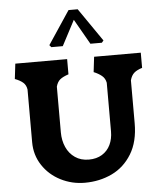

<svg xmlns="http://www.w3.org/2000/svg" viewBox="-66 -1104 981 1170"><g transform="rotate(-5 424.5 -518.5)"><path d="M591 -288V-585.5Q586 -612.5 566.2 -628.8Q546.5 -645 517 -657L528 -750H813.5V-657Q782.5 -648 764.8 -632.8Q747 -617.5 739 -587.5V-325Q739 -212.5 693 -137.2Q647 -62 571.5 -26Q496 10 405.5 10Q326.5 10 257.8 -25Q189 -60 147.8 -122.8Q106.5 -185.5 106.5 -264V-586.5Q102.5 -614 84.2 -629.8Q66 -645.5 35 -657L46 -750H363V-657Q328.5 -645.5 311.2 -631.5Q294 -617.5 286 -588.5V-308Q286 -259 304.2 -218Q322.5 -177 357.8 -152.8Q393 -128.5 442 -128.5Q489 -128.5 522.8 -149.2Q556.5 -170 573.8 -206Q591 -242 591 -288ZM593.5 -844 582.5 -831H512.5L424.5 -985L343.5 -831H273.5L262.5 -844L397.5 -1047H453.5Z"/></g></svg>

Font: TMT Limkin
Style: Regular
Weight: 400
Designer: Gabriel Drozdov
Version: Version 1.000;Glyphs 3.1.2 (3151)